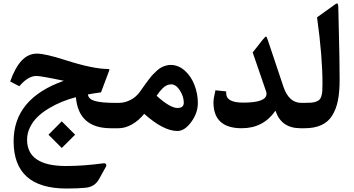

<svg xmlns="http://www.w3.org/2000/svg" viewBox="-20 -726 2005 1087"><path d="M329.6 -39.1 405.3 36.6 329.6 111.8 254.4 36.6ZM409.7 -175.8Q368.7 -165 330.8 -149.7Q293 -134.3 256.3 -112.3Q219.7 -90.3 192.9 -64.5Q166 -38.6 149.7 -5.1Q133.3 28.3 133.3 64.9Q133.3 213.9 354 213.9Q451.2 213.9 563.5 198.7Q576.2 196.8 580.3 203.6Q584.5 210.4 578.6 219.7L541 287.6Q516.6 332 464.8 336.9Q423.8 341.3 356.4 341.3Q57.1 341.3 57.1 73.7Q57.1 -168.5 341.3 -268.6Q212.4 -295.9 186 -295.9Q138.7 -295.9 89.4 -237.8L37.6 -264.6Q64.9 -342.3 102.1 -382.3Q139.2 -422.4 189.5 -422.4Q235.4 -422.4 347.2 -386.7Q505.9 -335.4 592.3 -335.4Q601.6 -335.4 598.6 -327.6L551.8 -203.1Q514.6 -198.2 478 -191.4Q480 -165.5 516.6 -154.5Q553.2 -143.6 632.3 -143.6H646.5Q658.7 -143.6 658.7 -96.2V-60.5Q658.7 0 646.5 0H607.4Q424.8 0 409.7 -175.8Z M641.6 0Q614.7 0 614.7 -70.3V-86.4Q614.7 -143.6 641.6 -143.6H654.3Q686 -143.6 718.8 -160.2Q751.5 -176.8 773.9 -209Q790.5 -232.4 799.1 -244.6Q807.6 -256.8 822 -275.6Q836.4 -294.4 845.7 -304.2Q855 -314 868.4 -326.2Q881.8 -338.4 893.1 -344.2Q904.3 -350.1 918.2 -354.2Q932.1 -358.4 946.3 -358.4Q990.2 -358.4 1026.4 -325.9Q1062.5 -293.5 1081.3 -244.1Q1100.1 -194.8 1100.1 -142.6Q1100.1 -86.4 1062.7 -35.4Q1025.4 15.6 984.4 15.6Q905.8 15.6 796.4 -81.5Q764.2 -42 725.8 -21Q687.5 0 652.3 0ZM984.9 -114.7Q1020.5 -114.7 1020.5 -144.5Q1020.5 -179.2 998.5 -213.9Q976.6 -248.5 949.2 -248.5Q936 -248.5 923.6 -242.7Q911.1 -236.8 899.9 -225.3Q888.7 -213.9 882.1 -205.3Q875.5 -196.8 866.7 -183.6Q942.9 -114.7 984.9 -114.7Z M1539.6 -99.6Q1471.2 0 1348.6 0Q1188.5 0 1188.5 -146.5Q1188.5 -167.5 1199.7 -214.8L1260.3 -208.5L1260.7 -194.8Q1263.2 -145 1356.9 -145Q1488.8 -145 1488.8 -194.8Q1488.8 -201.7 1485.8 -210.4L1410.6 -429.2L1466.3 -500Q1482.4 -519.5 1486.1 -519.3Q1489.7 -519 1496.6 -498Q1497.1 -497.1 1497.3 -496.3Q1497.6 -495.6 1497.8 -494.6Q1498 -493.7 1498.3 -492.7Q1498.5 -491.7 1499 -490.7L1584.5 -235.4Q1615.2 -143.6 1686 -143.6H1696.3Q1708.5 -143.6 1708.5 -96.2V-60.5Q1708.5 0 1696.3 0H1681.2Q1571.8 0 1539.6 -99.6Z M1691.4 -143.6H1702.1Q1727.1 -143.6 1742.4 -144.8Q1757.8 -146 1770.3 -150.9Q1782.7 -155.8 1789.1 -162.1Q1795.4 -168.5 1799.6 -182.1Q1803.7 -195.8 1804.7 -211.4Q1805.7 -227.1 1805.7 -252.9Q1805.7 -408.2 1774.9 -627.9L1862.3 -690.4Q1864.3 -691.9 1869.6 -695.8Q1875 -699.7 1876.5 -700.7Q1877.9 -701.7 1881.6 -704.1Q1885.3 -706.5 1885.7 -706.1Q1886.2 -705.6 1888.7 -706.1Q1891.1 -706.5 1891.4 -704.6Q1891.6 -702.6 1893.1 -700.7Q1894.5 -698.7 1894.5 -694.6Q1894.5 -690.4 1895 -685.8Q1895.5 -681.2 1895.5 -674.3Q1896.5 -628.9 1898.4 -548.1Q1900.4 -467.3 1901.6 -400.9Q1902.8 -334.5 1902.8 -274.4Q1902.8 -206.1 1893.1 -157.2Q1883.3 -108.4 1860.8 -72Q1838.4 -35.6 1799.3 -17.8Q1760.3 0 1704.1 0H1691.4Q1664.6 0 1664.6 -70.3V-86.4Q1664.6 -143.6 1691.4 -143.6Z"/></svg>

Font: Sahel SemiBold FD
Style: SemiBold-FD
Weight: 600
Foundry: Saber Rastikerdar (saber.rastikerdar@gmail.com)
Version: Version 3.3.0